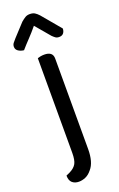

<svg xmlns="http://www.w3.org/2000/svg" viewBox="-181 -724 594 959"><g transform="rotate(-20 116.5 -244.5)"><path d="M160 53Q160 123 131 156Q115 176 97 183.5Q79 191 62 191Q40 191 26.5 179Q13 167 13 141L33 132Q59 119 69 100.5Q79 82 79 44V-459Q84 -461 94 -463Q104 -465 115 -465Q160 -465 160 -428ZM116 -618Q93 -590 70.5 -566.5Q48 -543 28 -520Q10 -522 -2 -530.5Q-14 -539 -14 -553Q-14 -564 -8 -572Q-2 -580 8 -591L69 -657Q82 -668 92 -674Q102 -680 116 -680Q132 -680 142 -674Q152 -668 163 -656L247 -556Q247 -542 239.5 -532Q232 -522 216 -522Q204 -522 196.5 -527.5Q189 -533 181 -541Z"/></g></svg>

Font: Baloo Da 2
Style: Regular
Weight: 400
Designer: Noopur Datye, Sulekha Rajkumar and Ek Type
Foundry: Ek Type
Version: Version 1.640;hotconv 1.0.111;makeotfexe 2.5.65597; ttfautoh